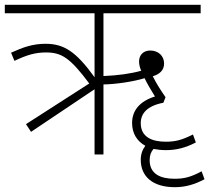

<svg xmlns="http://www.w3.org/2000/svg" viewBox="-20 -642 870 798"><path d="M109 -94 373 -271V0H410V-291C464 -292 535 -303 581 -317C590 -297 609 -265 624 -241C560 -221 529 -182 529 -131C529 -89 548 -56 584 -36C572 -20 565 -1 565 22C565 92 615 136 707 136C750 136 788 125 830 103L818 70C773 94 746 101 705 101C647 101 602 81 602 24C602 4 607 -10 618 -23C634 -20 651 -18 670 -18C713 -18 752 -28 794 -50L782 -83C736 -60 709 -53 669 -53C611 -53 565 -73 565 -130C565 -170 591 -202 659 -215L668 -238C650 -264 632 -291 615 -325C642 -333 662 -349 662 -378C662 -409 639 -432 604 -432C576 -432 558 -413 558 -387C558 -374 561 -361 567 -348C525 -336 467 -328 410 -326V-587H814V-622H0V-587H373V-321C295 -429 245 -460 169 -460C115 -460 75 -445 26 -423L40 -389C92 -414 128 -424 171 -424C236 -424 271 -402 351 -295L88 -126Z"/></svg>

Font: Noto Sans ExtraLight
Style: Italic
Weight: 200
Italic angle: -12°
Designer: Monotype Design Team
Foundry: Monotype Imaging Inc.
Version: Version 2.013